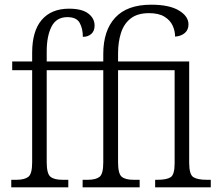

<svg xmlns="http://www.w3.org/2000/svg" viewBox="-20 -798 928 818"><path d="M28 0V-32H50Q84 -32 100.5 -44.5Q117 -57 117 -106V-499H32V-536H117V-573Q117 -666 158 -713.5Q199 -761 274 -761Q329 -761 356 -740.5Q383 -720 383 -689Q383 -666 369 -653.5Q355 -641 333 -641Q333 -676 319.5 -700.5Q306 -725 267 -725Q220 -725 199.5 -684.5Q179 -644 179 -579V-536H420V-568Q420 -668 471 -723Q522 -778 624 -778Q701 -778 742 -753.5Q783 -729 783 -694Q783 -671 767.5 -657.5Q752 -644 726 -642Q726 -666 715.5 -689Q705 -712 680.5 -727Q656 -742 615 -742Q566 -742 537 -719.5Q508 -697 495.5 -658Q483 -619 483 -570V-536H786V-105Q786 -55 803.5 -43.5Q821 -32 861 -32H878V0H641V-32H650Q690 -32 707 -43Q724 -54 724 -102V-499H483V-107Q483 -58 498.5 -45Q514 -32 549 -32H575V0H332V-32H354Q388 -32 404 -44.5Q420 -57 420 -106V-499H179V-107Q179 -58 195 -45Q211 -32 246 -32H271V0Z"/></svg>

Font: Noto Serif SemiCondensed Light
Style: Regular
Weight: 300
Width: 4
Designer: Monotype Design Team
Foundry: Monotype Imaging Inc.
Version: Version 2.013